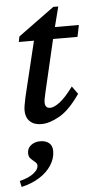

<svg xmlns="http://www.w3.org/2000/svg" viewBox="-61 -546 436 862"><g transform="rotate(-5 157.5 -115.5)"><path d="M290 -113.3Q242.2 -43.9 196.8 -18.1Q151.4 7.8 114.3 7.8Q81.1 7.8 62.5 -10.3Q43.9 -28.3 43.9 -59.6Q43.9 -70.3 46.4 -84Q48.8 -97.7 52.7 -117.2L113.3 -368.2H44.9L49.8 -392.6L212.9 -511.7H235.4L205.1 -392.6L144.5 -132.8Q140.6 -115.2 138.7 -105.5Q136.7 -95.7 136.7 -87.9Q136.7 -61.5 160.2 -61.5Q176.8 -61.5 202.6 -80.6Q228.5 -99.6 264.6 -148.4ZM159.2 -368.2 169.9 -420.9H320.3L309.6 -368.2ZM1 281.2 -4.9 253.9Q37.1 243.2 58.6 226.1Q80.1 209 80.1 192.4Q80.1 183.6 74.2 177.7Q68.4 171.9 61.5 166.5Q54.7 161.1 48.8 153.8Q43 146.5 43 132.8Q43 110.4 60.1 97.2Q77.1 84 101.6 84Q126 84 141.1 96.2Q156.2 108.4 156.2 132.8Q156.2 166 136.7 196.3Q117.2 226.6 82.5 248.5Q47.9 270.5 1 281.2Z"/></g></svg>

Font: Crimson Pro Medium
Style: Italic
Weight: 500
Italic angle: -12°
Designer: Jacques Le Bailly
Foundry: Baron von Fonthausen
Version: Version 1.003